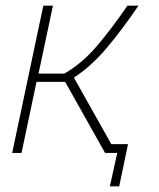

<svg xmlns="http://www.w3.org/2000/svg" viewBox="-20 -540 563 678"><path d="M23 0 133 -520H167L116 -280H207Q270 -316 323 -378.5Q376 -441 430 -520H469Q409 -432 355 -368.5Q301 -305 241 -266L373 -31H432L401 118H368L394 0H351L210 -251H109L56 0Z"/></svg>

Font: Raleway ExtraLight
Style: Italic
Weight: 200
Italic angle: -12°
Designer: Matt McInerney, Pablo Impallari, Rodrigo Fuenzalida
Foundry: Matt McInerney, Pablo Impallari, Rodrigo Fuenzalida
Version: Version 4.026